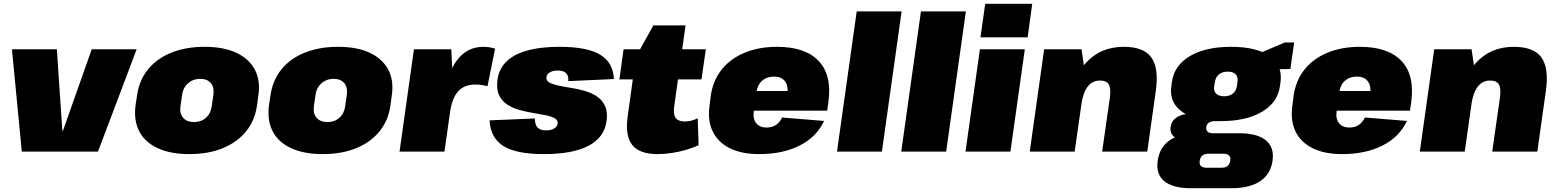

<svg xmlns="http://www.w3.org/2000/svg" viewBox="-20 -800 8214 1013"><path d="M43 -540H280L309 -110H312L464 -540H701L497 0H95Z M979 13Q880 13 812.5 -18Q745 -49 715 -106.5Q685 -164 695 -244L703 -296Q714 -376 760.5 -433.5Q807 -491 883.5 -522Q960 -553 1059 -553Q1159 -553 1226 -522Q1293 -491 1324 -433.5Q1355 -376 1343 -296L1336 -244Q1325 -164 1278 -106.5Q1231 -49 1155 -18Q1079 13 979 13ZM1003 -156Q1041 -156 1066.5 -178.5Q1092 -201 1097 -239L1106 -301Q1111 -340 1092 -362Q1073 -384 1036 -384Q1011 -384 991 -373.5Q971 -363 958 -345Q945 -327 941 -301L932 -239Q927 -201 946.5 -178.5Q966 -156 1003 -156Z M1683 13Q1584 13 1516.5 -18Q1449 -49 1419 -106.5Q1389 -164 1399 -244L1407 -296Q1418 -376 1464.5 -433.5Q1511 -491 1587.5 -522Q1664 -553 1763 -553Q1863 -553 1930 -522Q1997 -491 2028 -433.5Q2059 -376 2047 -296L2040 -244Q2029 -164 1982 -106.5Q1935 -49 1859 -18Q1783 13 1683 13ZM1707 -156Q1745 -156 1770.5 -178.5Q1796 -201 1801 -239L1810 -301Q1815 -340 1796 -362Q1777 -384 1740 -384Q1715 -384 1695 -373.5Q1675 -363 1662 -345Q1649 -327 1645 -301L1636 -239Q1631 -201 1650.5 -178.5Q1670 -156 1707 -156Z M2164 -540H2361L2371 -325L2325 0H2088ZM2315 -263Q2335 -406 2389 -479.5Q2443 -553 2530 -553Q2546 -553 2562 -550.5Q2578 -548 2592 -543L2552 -345Q2521 -354 2488 -354Q2430 -354 2398 -319Q2366 -284 2355 -212Z M2849 13Q2704 13 2636 -29.5Q2568 -72 2563 -165L2802 -175Q2802 -142 2816.5 -127Q2831 -112 2861 -112Q2887 -112 2903.5 -122Q2920 -132 2922 -147Q2925 -166 2907 -176Q2889 -186 2859 -192Q2829 -198 2792.5 -204Q2756 -210 2720 -220Q2684 -230 2655.5 -249Q2627 -268 2612.5 -299.5Q2598 -331 2605 -381Q2617 -466 2699.5 -509.5Q2782 -553 2934 -553Q3076 -553 3145.5 -512Q3215 -471 3219 -383L2978 -372Q2981 -399 2967 -413.5Q2953 -428 2922 -428Q2898 -428 2881.5 -418.5Q2865 -409 2863 -393Q2861 -374 2878.5 -364.5Q2896 -355 2926 -348.5Q2956 -342 2992.5 -336.5Q3029 -331 3065 -320.5Q3101 -310 3129.5 -291Q3158 -272 3172.5 -240Q3187 -208 3180 -160Q3168 -74 3084.5 -30.5Q3001 13 2849 13Z M3449 13Q3353 13 3315 -36Q3277 -85 3292 -188L3335 -500L3427 -666H3597L3537 -238Q3531 -198 3544.5 -178.5Q3558 -159 3594 -159Q3609 -159 3626 -163Q3643 -167 3661 -176L3666 -34Q3638 -21 3601.5 -10Q3565 1 3525.5 7Q3486 13 3449 13ZM3270 -540H3704L3681 -381H3248Z M3985 13Q3893 13 3830.5 -18Q3768 -49 3740 -107Q3712 -165 3724 -245L3730 -295Q3742 -376 3788 -433.5Q3834 -491 3909 -522Q3984 -553 4080 -553Q4229 -553 4300 -477.5Q4371 -402 4350 -256L4344 -216H3915L3929 -320H4172L4131 -282L4134 -306Q4140 -348 4121 -372Q4102 -396 4064 -396Q4026 -396 4001 -374Q3976 -352 3971 -312L3957 -214Q3951 -174 3969.5 -150.5Q3988 -127 4024 -127Q4055 -127 4075.5 -142Q4096 -157 4106 -180L4328 -162Q4289 -78 4200 -32.5Q4111 13 3985 13Z M4737 -740 4633 0H4396L4500 -740Z M5076 -740 4972 0H4735L4839 -740Z M5387 -540 5311 0H5074L5150 -540ZM5426 -780 5402 -603H5153L5178 -780Z M5836 -287Q5842 -334 5830 -354.5Q5818 -375 5784 -375Q5744 -375 5719.5 -344Q5695 -313 5685 -250L5599 -163L5608 -221Q5632 -383 5709 -468Q5786 -553 5909 -553Q6014 -553 6054.5 -497Q6095 -441 6078 -320L6033 0H5795ZM5489 -540H5686L5707 -401L5650 0H5413Z M6420 -161Q6286 -161 6217 -210Q6148 -259 6160 -345L6163 -367Q6175 -455 6258 -504Q6341 -553 6475 -553Q6610 -553 6679 -504Q6748 -455 6736 -367L6733 -345Q6721 -259 6638 -210Q6555 -161 6420 -161ZM6263 193Q6168 193 6123 156Q6078 119 6088 48Q6098 -23 6151.5 -60Q6205 -97 6303 -97H6518Q6613 -97 6658.5 -60Q6704 -23 6694 48Q6684 119 6628.5 156Q6573 193 6477 193ZM6425 85Q6465 85 6471 48Q6474 30 6464.5 20.5Q6455 11 6435 11H6356Q6315 11 6310 48Q6304 85 6346 85ZM6239 -59Q6197 -59 6174.5 -78.5Q6152 -98 6156 -129Q6161 -162 6187.5 -180.5Q6214 -199 6259 -199H6426L6420 -161H6390Q6370 -161 6358 -152.5Q6346 -144 6344 -129Q6343 -113 6351.5 -105Q6360 -97 6380 -97H6411L6406 -59ZM6439 -292Q6467 -292 6484.5 -306Q6502 -320 6506 -346L6509 -368Q6513 -394 6499.5 -408Q6486 -422 6457 -422Q6430 -422 6412 -408Q6394 -394 6390 -368L6386 -346Q6382 -320 6396.5 -306Q6411 -292 6439 -292ZM6582 -501 6759 -576H6808L6788 -436L6573 -431Z M7060 13Q6968 13 6905.5 -18Q6843 -49 6815 -107Q6787 -165 6799 -245L6805 -295Q6817 -376 6863 -433.5Q6909 -491 6984 -522Q7059 -553 7155 -553Q7304 -553 7375 -477.5Q7446 -402 7425 -256L7419 -216H6990L7004 -320H7247L7206 -282L7209 -306Q7215 -348 7196 -372Q7177 -396 7139 -396Q7101 -396 7076 -374Q7051 -352 7046 -312L7032 -214Q7026 -174 7044.5 -150.5Q7063 -127 7099 -127Q7130 -127 7150.5 -142Q7171 -157 7181 -180L7403 -162Q7364 -78 7275 -32.5Q7186 13 7060 13Z M7894 -287Q7900 -334 7888 -354.5Q7876 -375 7842 -375Q7802 -375 7777.5 -344Q7753 -313 7743 -250L7657 -163L7666 -221Q7690 -383 7767 -468Q7844 -553 7967 -553Q8072 -553 8112.5 -497Q8153 -441 8136 -320L8091 0H7853ZM7547 -540H7744L7765 -401L7708 0H7471Z"/></svg>

Font: Pathway Extreme SemiCondensed Black
Style: Italic
Weight: 900
Width: 4
Italic angle: -8°
Version: Version 1.001;gftools[0.9.26]